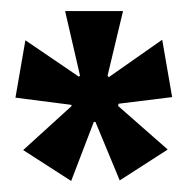

<svg xmlns="http://www.w3.org/2000/svg" viewBox="-20 -700 343 348"><path d="M109 -372 22 -428 110 -508 109 -510 8 -523 26 -627 123 -561 125 -563 98 -680H203L175 -563L177 -560L274 -628L292 -524L195 -512L194 -508L284 -429L197 -373L153 -479H150Z"/></svg>

Font: Bricolage Grotesque 96pt Condensed Medium
Style: Regular
Weight: 500
Width: 3
Designer: Mathieu Triay
Foundry: Atelier Triay
Version: Version 1.001; ttfautohint (v1.8.4.7-5d5b);gftools[0.9.33.de